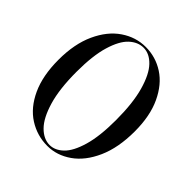

<svg xmlns="http://www.w3.org/2000/svg" viewBox="-200 -866 1020 1020"><g transform="rotate(45 310.5 -356.0)"><path d="M33 -351Q33 -470 72 -555Q111 -640 175 -683.5Q239 -727 313 -727Q388 -727 450.5 -686.5Q513 -646 551 -565Q589 -484 589 -368Q589 -246 550.5 -159.5Q512 -73 449 -29Q386 15 315 15Q238 15 173.5 -26Q109 -67 71 -149.5Q33 -232 33 -351ZM320 3Q360 3 395.5 -31Q431 -65 453.5 -142Q476 -219 476 -340Q476 -468 452 -552.5Q428 -637 390 -676.5Q352 -716 308 -716Q265 -716 228.5 -682Q192 -648 169 -571.5Q146 -495 146 -374Q146 -245 171 -160.5Q196 -76 235.5 -36.5Q275 3 320 3Z"/></g></svg>

Font: Nyght Serif
Style: Regular
Weight: 400
Designer: Maksym Kobuzan
Version: Version 0.410